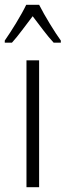

<svg xmlns="http://www.w3.org/2000/svg" viewBox="-43 -785 275 805"><path d="M121 -765H67C46 -721 5 -655 -23 -615V-606H7C33 -634 66 -681 94 -717C123 -679 154 -636 182 -606H212V-615C189 -646 144 -719 121 -765ZM121 0V-532H68V0Z"/></svg>

Font: Noto Sans Kannada ExtraCondensed Light
Style: Regular
Weight: 300
Width: 2
Designer: Jelle Bosma - Monotype Design Team
Foundry: Monotype Imaging Inc.
Version: Version 2.005